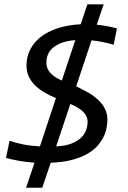

<svg xmlns="http://www.w3.org/2000/svg" viewBox="-20 -750 590 885"><path d="M382.8 -730H458L425.8 -636.2Q450.7 -633.8 474.6 -629.2Q498.5 -624.5 519 -619.1L503.9 -543.9Q478.5 -550.8 453.4 -556.2Q428.2 -561.5 401.9 -564L331.1 -352.1Q363.8 -336.9 390.4 -321Q417 -305.2 435.8 -286.6Q454.6 -268.1 464.8 -246.3Q475.1 -224.6 475.1 -198.2Q475.1 -181.2 471.2 -160.2Q467.3 -139.2 456.8 -117.9Q446.3 -96.7 428 -76.4Q409.7 -56.2 380.6 -39.8Q351.6 -23.4 310.5 -12.7Q269.5 -2 213.9 0L174.8 115.2H100.1L139.2 0Q99.6 -2.9 66.2 -9Q32.7 -15.1 7.8 -22L23.9 -101.1Q52.7 -91.3 86.2 -84.5Q119.6 -77.6 164.1 -75.2L237.8 -297.9Q207.5 -310.1 182.6 -325.2Q157.7 -340.3 139.6 -358.6Q121.6 -377 111.8 -399.2Q102.1 -421.4 102.1 -448.2Q102.1 -488.3 119.4 -522Q136.7 -555.7 168.9 -580.6Q201.2 -605.5 247.6 -620.4Q293.9 -635.3 352.1 -638.2ZM327.1 -564.9Q265.6 -560.5 229.7 -534.2Q193.8 -507.8 193.8 -461.9Q193.8 -450.7 197 -439.7Q200.2 -428.7 208.3 -418.2Q216.3 -407.7 230.2 -397.7Q244.1 -387.7 265.1 -378.9ZM238.8 -75.2Q280.3 -77.1 308.3 -87.9Q336.4 -98.6 353 -114.5Q369.6 -130.4 376.7 -149.7Q383.8 -168.9 383.8 -188Q383.8 -198.7 380.1 -209.5Q376.5 -220.2 367.2 -230.7Q357.9 -241.2 342.8 -251.2Q327.6 -261.2 304.2 -271Z"/></svg>

Font: Code New Roman
Style: Italic
Weight: 400
Italic angle: -11°
Monospace: yes
Designer: Sam Radian
Foundry: Code New Roman
Version: Version 1.508 October 19, 2014